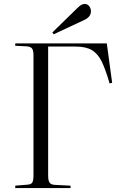

<svg xmlns="http://www.w3.org/2000/svg" viewBox="-20 -949 600 969"><path d="M57 0V-12L118 -17Q137 -18 143 -28Q149 -38 149 -65V-667Q149 -693 142.5 -703Q136 -713 116 -715L57 -718V-730H519L546 -531L533 -528Q514 -595 494.5 -636Q475 -677 444.5 -695.5Q414 -714 362 -714H223V-63Q223 -38 230 -27.5Q237 -17 257 -16L336 -12V0ZM251 -776 244 -785 368 -906Q381 -919 389.5 -924Q398 -929 407 -929Q422 -929 430.5 -917.5Q439 -906 439 -892Q439 -863 403 -847Z"/></svg>

Font: Literata 72pt Light
Style: Regular
Weight: 300
Designer: Latin by Veronika Burian and Jose Scaglione. Greek by Irene Vlachou. Cyrillic by Vera Evstafieva.
Foundry: TypeTogether
Version: Version 3.002